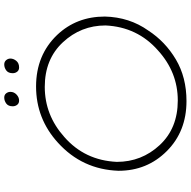

<svg xmlns="http://www.w3.org/2000/svg" viewBox="-17 -878 899 905"><g transform="rotate(-90 432.5 -425.5)"><path d="M408.5 4Q265.5 4 172.8 -88.8Q80 -181.5 80 -316.5Q86 -487.5 212.5 -602Q325.5 -705 477.5 -705Q625 -705 720 -606Q807 -514.5 807 -380.5Q804 -264.5 741 -176Q689 -96 604.8 -46Q520.5 4 408.5 4ZM411.5 -37Q544.5 -37 647 -130Q758 -227.5 765 -377.5Q765 -493.5 685.5 -578.8Q606 -664 475.5 -664Q342.5 -664 239.5 -572Q129 -475.5 122 -324.5Q122 -207.5 201.2 -122.2Q280.5 -37 411.5 -37ZM411 -785Q398 -785 391 -794Q384 -803 384 -815Q384 -836 397 -845.5Q410 -855 425 -855Q438 -855 445 -846Q452 -837 452 -826Q452 -809 439.2 -797Q426.5 -785 411 -785ZM567 -785Q554 -785 547 -794Q540 -803 540 -815Q540 -836 553 -845.5Q566 -855 581 -855Q594 -855 601.5 -846Q609 -837 609 -826Q609 -811.5 598.2 -798.2Q587.5 -785 567 -785Z"/></g></svg>

Font: Argentum Sans ExtraLight
Style: Italic
Weight: 200
Italic angle: -11°
Designer: Julieta Ulanovsky (font), Cristiano Sobral (main changes and remaster)
Foundry: Julieta Ulanovsky (font), Cristiano Sobral (main changes and remaster)
Version: Version 2.007;June 15, 2022;FontCreator 14.0.0.2814 64-bit; 